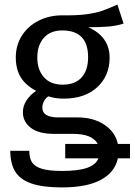

<svg xmlns="http://www.w3.org/2000/svg" viewBox="-20 -606 588 839"><path d="M548 86H495Q482 147 420.5 180Q359 213 251 213Q166 213 116.5 195.5Q67 178 46 143Q25 108 25 53H108Q108 85 120 103.5Q132 122 163 131.5Q194 141 251 141Q322 141 360.5 127.5Q399 114 410 86H265V23H407Q384 -21 299 -21H216Q149 -21 114.5 -47.5Q80 -74 80 -116Q80 -142 95 -166Q110 -190 138 -209Q92 -233 70.5 -268.5Q49 -304 49 -355Q49 -408 75.5 -450Q102 -492 148.5 -515.5Q195 -539 252 -539Q314 -538 356 -543.5Q398 -549 425.5 -558.5Q453 -568 493 -586L520 -503Q490 -493 454 -490Q418 -487 366 -487Q459 -445 459 -354Q459 -275 405 -225Q351 -175 258 -175Q222 -175 191 -185Q179 -177 172 -163.5Q165 -150 165 -136Q165 -93 234 -93H318Q388 -93 436 -61Q484 -29 495 23H548ZM143 -355Q143 -301 172 -268.5Q201 -236 254 -236Q308 -236 336.5 -267.5Q365 -299 365 -356Q365 -473 252 -473Q200 -473 171.5 -440.5Q143 -408 143 -355Z"/></svg>

Font: FiraGO
Style: Regular
Weight: 400
Designer: bBox Type
Foundry: bBox Type GmbH
Version: Version 1.001;April 20, 2020;FontCreator 12.0.0.2555 64-bit